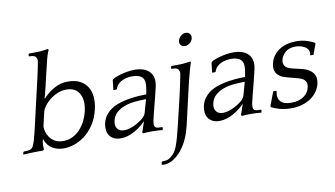

<svg xmlns="http://www.w3.org/2000/svg" viewBox="-92 -956 2496 1432"><g transform="rotate(-10 1155.5 -240.0)"><path d="M184.5 -80 187.9 -82C200.7 -48 219.7 -24 244.8 -10C269.9 4 298.5 11 330.5 11C353.8 11 379.3 6.5 407.1 -2.5C434.8 -11.5 461.8 -25.8 488 -45.5C514.2 -65.2 538 -90.8 559.3 -122.5C580.6 -154.2 596.5 -192.7 606.9 -238C614 -268.7 616.5 -298.2 614.4 -326.5C612.3 -354.8 604.7 -380 591.8 -402C578.9 -424 560.1 -441.7 535.5 -455C511 -468.3 479.7 -475 441.7 -475C406.3 -475 372.6 -466.2 340.5 -448.5C308.5 -430.8 279.5 -408 253.7 -380L251.2 -382C253.7 -390 256.8 -400.5 260.5 -413.5C264.1 -426.5 269.3 -447.3 275.9 -476L291.8 -545C296 -563 299.7 -578.3 302.9 -591C306.2 -603.7 308.9 -614.7 311.1 -624L318 -654C318.9 -658 320.4 -663.7 322.4 -671C324.4 -678.3 326.7 -686 329.2 -694C331.7 -702 334.3 -709.5 336.9 -716.5C339.5 -723.5 341.8 -728.3 343.8 -731L339.8 -740L303.7 -735C290.6 -733 275.3 -731.8 257.9 -731.5C240.5 -731.2 226.1 -731 214.8 -731H196.8L191.8 -727L188.8 -714L191.9 -710C202.6 -710 212.7 -709 222.2 -707C231.8 -705 239 -700.3 244 -693C245.4 -690.3 247 -686.3 248.7 -681C250.5 -675.7 250.9 -669.3 249.8 -662C247.9 -650.7 245.9 -639.8 243.8 -629.5C241.8 -619.2 239.3 -607 236.4 -593C233.5 -579 229.9 -562.5 225.5 -543.5L209.4 -474L154 -234L140.5 -175.5C136.9 -159.8 133.7 -146.5 130.8 -135.5C127.9 -124.5 125.4 -115.2 123.3 -107.5C121.2 -99.8 119.5 -93 118.1 -87L115 -78C110.6 -64.7 106.7 -54.3 103.4 -47C100 -39.7 95.1 -33.7 88.7 -29C82.1 -23.7 73.6 -20.5 63 -19.5C52.4 -18.5 41.8 -18 31.2 -18L26.2 -14L22 0L22.1 4C26.7 4 34 3.7 43.8 3C53.6 2.3 63.7 1.8 74.2 1.5C84.6 1.2 94.6 0.8 104.4 0.5C114.1 0.2 121.3 0 126 0H172L180.6 -7C179.6 -14.3 179.3 -25 179.5 -39C179.7 -53 181.4 -66.7 184.5 -80ZM530.5 -236C524.9 -212 516.5 -188.5 505.2 -165.5C493.9 -142.5 480 -122 463.5 -104C447 -86 428 -71.5 406.5 -60.5C384.9 -49.5 361.2 -44 335.2 -44C309.2 -44 287.9 -48.8 271.5 -58.5C255.1 -68.2 242 -80 232.2 -94C222.4 -108 215.6 -122.5 211.7 -137.5C207.9 -152.5 206.2 -165.3 206.6 -176L231.8 -285C234.3 -295.7 240.7 -308.5 251.2 -323.5C261.7 -338.5 275.3 -353 292.2 -367C309.1 -381 328.7 -393 351 -403C373.4 -413 397.5 -418 423.5 -418C448.8 -418 469.6 -412.8 485.9 -402.5C502.2 -392.2 514.6 -378.5 523 -361.5C531.4 -344.5 536 -325 537 -303C537.9 -281 535.7 -258.7 530.5 -236Z M924.6 -7 928.3 3C949.4 1 972.7 0 998 0C1011.3 0 1024.9 0.3 1038.8 1C1052.6 1.7 1065.4 2.7 1077.1 4L1079 0L1081.2 -14L1078.2 -18C1067.5 -18 1057.1 -18.5 1047 -19.5C1036.9 -20.5 1029.8 -23.7 1025.7 -29C1021.8 -32.3 1019.7 -37.5 1019.3 -44.5C1018.9 -51.5 1019.8 -62.7 1022 -78C1026.6 -98 1031.1 -116.8 1035.6 -134.5C1040 -152.2 1044.6 -170.2 1049.5 -188.5C1054.4 -206.8 1059.5 -226.8 1064.9 -248.5C1070.2 -270.2 1076.1 -295 1082.6 -323C1088.4 -348.3 1089.2 -370.5 1084.9 -389.5C1080.6 -408.5 1072.5 -424.3 1060.4 -437C1048.3 -449.7 1032.7 -459.2 1013.5 -465.5C994.3 -471.8 972.7 -475 948.7 -475C931.3 -475 913.5 -473.5 895.1 -470.5C876.8 -467.5 859.9 -463.8 844.6 -459.5C829.3 -455.2 815.7 -450.7 804 -446C792.2 -441.3 784.2 -437 780 -433L775.6 -427L767.5 -353H789.5L794.2 -356C799.1 -371.3 806.6 -383.8 816.8 -393.5C827.1 -403.2 838.3 -410.7 850.5 -416C862.8 -421.3 875.3 -425 888.1 -427C900.9 -429 912.6 -430 923.3 -430C948.6 -430 969.2 -425.5 985.2 -416.5C1001.1 -407.5 1010.4 -393 1013.1 -373C1014.3 -363.7 1014.2 -351.8 1012.9 -337.5C1011.6 -323.2 1008.4 -303.7 1003.4 -279H989.4C983.4 -279 971.3 -278.5 953.1 -277.5C934.8 -276.5 914.2 -274.5 891.2 -271.5C868.2 -268.5 844 -263.7 818.8 -257C793.6 -250.3 771.1 -241.7 751.3 -231C729.9 -219 711.4 -203.8 695.8 -185.5C680.3 -167.2 669.6 -145.7 663.9 -121C659.9 -103.7 658.8 -87 660.4 -71C662 -55 666.8 -41 674.7 -29C682.6 -17 693.7 -7.3 708 0C722.3 7.3 739.8 11 760.5 11C778.5 11 796.2 8.3 813.8 3C831.4 -2.3 848.4 -9.5 864.8 -18.5C881.2 -27.5 896.7 -37.7 911.3 -49C925.9 -60.3 939 -72 950.4 -84L950.7 -81C945.8 -68.3 941.1 -54.7 936.7 -40C932.3 -25.3 928.3 -14.3 924.6 -7ZM949.5 -115C942.5 -107.7 933.3 -100 921.7 -92C910.2 -84 897.5 -76.3 883.4 -69C869.4 -61.7 854.9 -55.7 839.8 -51C824.7 -46.3 810.2 -44 796.2 -44C772.8 -44 755.6 -51.5 744.4 -66.5C733.1 -81.5 730.5 -101.7 736.3 -127C741.9 -151 753.1 -170.7 769.9 -186C786.8 -201.3 806.8 -213.3 829.8 -222C852.8 -230.7 877.9 -236.5 905.3 -239.5C932.7 -242.5 959.7 -244 986.3 -244H995.3L967.2 -144C965 -137.3 962.2 -131.7 958.8 -127C955.4 -122.3 952.3 -118.3 949.5 -115Z M1222.4 -452 1219.1 -438 1222.2 -434C1232.9 -434 1243 -433.2 1252.6 -431.5C1262.2 -429.8 1269.5 -425 1274.3 -417C1275.8 -415 1277.4 -411 1279 -405C1280.6 -399 1280.9 -392.3 1279.9 -385C1277.9 -373.7 1275 -359 1271.2 -341L1259.8 -287C1255.9 -269 1252.3 -252.3 1248.7 -237L1241.1 -204L1234.7 -176.5C1231.6 -162.8 1227.7 -146.8 1223.2 -128.5C1218.6 -110.2 1214 -90.8 1209.3 -70.5C1204.6 -50.2 1200 -30.8 1195.4 -12.5C1190.8 5.8 1186.8 21.8 1183.3 35.5C1179.8 49.2 1177.6 58 1176.7 62C1168.6 94 1159.5 122.7 1149.3 148C1139.2 173.3 1124.5 194 1105.5 210C1092.9 221.3 1081.2 228.2 1070.3 230.5C1059.4 232.8 1047.3 234 1034 234L1028.8 239L1026.4 258L1034 260C1040.6 260 1046.7 259.8 1052.1 259.5C1057.5 259.2 1063.7 258.3 1070.7 257C1093.4 251 1114.6 240.2 1134.2 224.5C1153.8 208.8 1171.6 190 1187.7 168C1203.8 146 1217.9 121 1230 93C1242.2 65 1251.8 35.3 1259.1 4L1313.6 -232L1327 -290C1330.6 -306 1333.9 -319.5 1336.8 -330.5C1339.7 -341.5 1342.1 -350.7 1344.2 -358C1346.2 -365.3 1347.9 -372 1349.3 -378C1350.3 -382.7 1351.9 -388.7 1353.9 -396C1356 -403.3 1358.2 -411 1360.7 -419C1363.2 -427 1365.4 -434.3 1367.3 -441C1369.2 -447.7 1371.1 -452.3 1373 -455L1370.1 -464L1334 -459C1320.8 -457 1305.6 -455.8 1288.2 -455.5C1270.8 -455.2 1256.4 -455 1245 -455H1227ZM1313.7 -631C1310.6 -617.7 1312.5 -606.5 1319.4 -597.5C1326.4 -588.5 1336.5 -584 1349.8 -584C1363.2 -584 1375.7 -588.5 1387.4 -597.5C1399.2 -606.5 1406.6 -617.7 1409.7 -631C1412.8 -644.3 1410.6 -655.8 1403.1 -665.5C1395.7 -675.2 1385.3 -680 1372 -680C1358.7 -680 1346.4 -675.2 1335.1 -665.5C1323.9 -655.8 1316.8 -644.3 1313.7 -631Z M1672.6 -7 1676.3 3C1697.4 1 1720.7 0 1746 0C1759.3 0 1772.9 0.3 1786.8 1C1800.6 1.7 1813.4 2.7 1825.1 4L1827 0L1829.2 -14L1826.2 -18C1815.5 -18 1805.1 -18.5 1795 -19.5C1784.9 -20.5 1777.8 -23.7 1773.7 -29C1769.8 -32.3 1767.7 -37.5 1767.3 -44.5C1766.9 -51.5 1767.8 -62.7 1770 -78C1774.6 -98 1779.1 -116.8 1783.6 -134.5C1788 -152.2 1792.6 -170.2 1797.5 -188.5C1802.4 -206.8 1807.5 -226.8 1812.9 -248.5C1818.2 -270.2 1824.1 -295 1830.6 -323C1836.4 -348.3 1837.2 -370.5 1832.9 -389.5C1828.6 -408.5 1820.5 -424.3 1808.4 -437C1796.3 -449.7 1780.7 -459.2 1761.5 -465.5C1742.3 -471.8 1720.7 -475 1696.7 -475C1679.3 -475 1661.5 -473.5 1643.1 -470.5C1624.8 -467.5 1607.9 -463.8 1592.6 -459.5C1577.3 -455.2 1563.7 -450.7 1552 -446C1540.2 -441.3 1532.2 -437 1528 -433L1523.6 -427L1515.5 -353H1537.5L1542.2 -356C1547.1 -371.3 1554.6 -383.8 1564.8 -393.5C1575.1 -403.2 1586.3 -410.7 1598.5 -416C1610.8 -421.3 1623.3 -425 1636.1 -427C1648.9 -429 1660.6 -430 1671.3 -430C1696.6 -430 1717.2 -425.5 1733.2 -416.5C1749.1 -407.5 1758.4 -393 1761.1 -373C1762.3 -363.7 1762.2 -351.8 1760.9 -337.5C1759.6 -323.2 1756.4 -303.7 1751.4 -279H1737.4C1731.4 -279 1719.3 -278.5 1701.1 -277.5C1682.8 -276.5 1662.2 -274.5 1639.2 -271.5C1616.2 -268.5 1592 -263.7 1566.8 -257C1541.6 -250.3 1519.1 -241.7 1499.3 -231C1477.9 -219 1459.4 -203.8 1443.8 -185.5C1428.3 -167.2 1417.6 -145.7 1411.9 -121C1407.9 -103.7 1406.8 -87 1408.4 -71C1410 -55 1414.8 -41 1422.7 -29C1430.6 -17 1441.7 -7.3 1456 0C1470.3 7.3 1487.8 11 1508.5 11C1526.5 11 1544.2 8.3 1561.8 3C1579.4 -2.3 1596.4 -9.5 1612.8 -18.5C1629.2 -27.5 1644.7 -37.7 1659.3 -49C1673.9 -60.3 1687 -72 1698.4 -84L1698.7 -81C1693.8 -68.3 1689.1 -54.7 1684.7 -40C1680.3 -25.3 1676.3 -14.3 1672.6 -7ZM1697.5 -115C1690.5 -107.7 1681.3 -100 1669.7 -92C1658.2 -84 1645.5 -76.3 1631.4 -69C1617.4 -61.7 1602.9 -55.7 1587.8 -51C1572.7 -46.3 1558.2 -44 1544.2 -44C1520.8 -44 1503.6 -51.5 1492.4 -66.5C1481.1 -81.5 1478.5 -101.7 1484.3 -127C1489.9 -151 1501.1 -170.7 1517.9 -186C1534.8 -201.3 1554.8 -213.3 1577.8 -222C1600.8 -230.7 1625.9 -236.5 1653.3 -239.5C1680.7 -242.5 1707.7 -244 1734.3 -244H1743.3L1715.2 -144C1713 -137.3 1710.2 -131.7 1706.8 -127C1703.4 -122.3 1700.3 -118.3 1697.5 -115Z M2174.2 -265 2106.9 -281C2078.6 -288.3 2060.8 -298.8 2053.6 -312.5C2046.5 -326.2 2044.6 -340.7 2048.2 -356C2053 -376.7 2064.6 -395.3 2083.1 -412C2101.6 -428.7 2127.6 -437 2160.9 -437C2170.9 -437 2182.2 -435.7 2195 -433C2207.7 -430.3 2219.3 -425.8 2229.8 -419.5C2240.4 -413.2 2248.6 -404.8 2254.6 -394.5C2260.5 -384.2 2261.7 -371.3 2258.2 -356L2261.5 -353H2282.5L2311.3 -430L2310.4 -439C2297.5 -447 2278.9 -455 2254.4 -463C2229.9 -471 2202 -475 2170.7 -475C2147.3 -475 2125 -472.2 2103.7 -466.5C2082.4 -460.8 2063 -452.5 2045.4 -441.5C2027.9 -430.5 2012.8 -416.5 2000.2 -399.5C1987.6 -382.5 1978.8 -363 1973.7 -341C1971 -329 1969.9 -317.2 1970.5 -305.5C1971.2 -293.8 1974.3 -282.8 1979.9 -272.5C1985.5 -262.2 1994.3 -252.7 2006.3 -244C2018.3 -235.3 2034.7 -228.3 2055.5 -223L2145.9 -199C2162.2 -194.3 2174.2 -188.5 2181.9 -181.5C2189.6 -174.5 2194.9 -167.2 2197.8 -159.5C2200.7 -151.8 2201.6 -144.2 2200.5 -136.5C2199.4 -128.8 2198.2 -122 2196.8 -116C2194.6 -106.7 2190.4 -97 2184.1 -87C2177.8 -77 2169.1 -67.7 2158.1 -59C2147.1 -50.3 2133.3 -43.3 2116.8 -38C2100.2 -32.7 2080.6 -30 2057.9 -30C2019.9 -30 1993 -39.2 1977.3 -57.5C1961.5 -75.8 1957.3 -101 1964.7 -133L1962.6 -137H1939.6L1900.8 -34L1900.8 -25C1915.4 -16.3 1936.1 -8.2 1962.6 -0.5C1989.2 7.2 2018.8 11 2051.5 11C2080.8 11 2108 7.3 2133 0C2158 -7.3 2180.2 -17.5 2199.5 -30.5C2218.9 -43.5 2235 -59 2247.8 -77C2260.6 -95 2269.5 -114.7 2274.4 -136C2276.9 -146.7 2278 -158.2 2277.9 -170.5C2277.7 -182.8 2274.3 -195 2267.8 -207C2261.2 -219 2250.6 -230.2 2236 -240.5C2221.4 -250.8 2200.8 -259 2174.2 -265Z"/></g></svg>

Font: Quattrocento
Style: Italic
Weight: 400
Italic angle: -13°
Designer: Pablo Impallari
Foundry: Pablo Impallari, Igino Marini, Branda Gallo
Version: Version 2.000